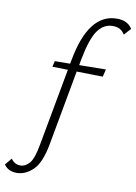

<svg xmlns="http://www.w3.org/2000/svg" viewBox="-235 -778 806 1134"><g transform="rotate(10 167.5 -211.0)"><path d="M465 -666 428 -625Q416 -645 399 -654.5Q382 -664 355 -664Q303 -664 267 -615.5Q231 -567 206 -436L200 -402L360 -404L349 -359L192 -362L110 87Q89 203 43.5 246Q-2 289 -53 289Q-105 289 -130 252L-96 211Q-75 242 -40 242Q-9 242 15 213.5Q39 185 54 100L139 -363L46 -365L54 -400L146 -401L150 -422Q202 -711 373 -711Q437 -711 465 -666Z"/></g></svg>

Font: Ysabeau Infant Semilight
Style: Italic
Weight: 300
Italic angle: -12°
Designer: Christian Thalmann (Catharsis Fonts)
Version: Version 0.003